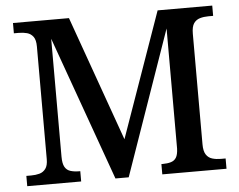

<svg xmlns="http://www.w3.org/2000/svg" viewBox="-51 -775 1044 837"><g transform="rotate(-5 471.0 -357.0)"><path d="M35 0V-45H56Q76 -45 92.5 -49.5Q109 -54 119.5 -68Q130 -82 130 -110V-603Q130 -632 119.5 -646Q109 -660 92.5 -664.5Q76 -669 56 -669H35V-714H280L475 -167L668 -714H907V-669H886Q866 -669 849 -664Q832 -659 822 -644.5Q812 -630 812 -599V-115Q812 -85 822 -70Q832 -55 849 -50Q866 -45 886 -45H907V0H626V-45H631Q652 -45 667.5 -49.5Q683 -54 691 -67Q699 -80 700 -106V-632L479 0H421L195 -631V-115Q195 -85 203.5 -70Q212 -55 228.5 -50Q245 -45 267 -45H271V0Z"/></g></svg>

Font: Noto Serif Armenian Medium
Style: Regular
Weight: 500
Version: Version 2.007